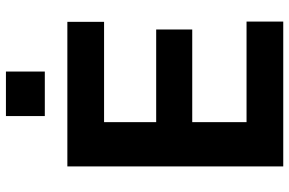

<svg xmlns="http://www.w3.org/2000/svg" viewBox="-184 -790 974 647"><g transform="rotate(-90 303.5 -467.0)"><path d="M65.7 0V-727.5H552.9V-603.8H214.9V-428.2H527.1V-306.7H214.9V-123.7H553.8V0ZM235.4 -803.5V-934.5H385.4V-803.5Z"/></g></svg>

Font: Atlassian Sans
Style: Regular
Weight: 400
Designer: Rasmus Andersson
Foundry: Modifications by Atlassian Pty Ltd, manufactured by rsms
Version: Version 4.001;git-9221beed3